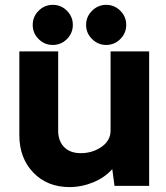

<svg xmlns="http://www.w3.org/2000/svg" viewBox="-20 -760 678 785"><path d="M253.7 -600.3Q229.5 -576.2 195.8 -576.2Q162.1 -576.2 137.9 -600.3Q113.8 -624.5 113.8 -658.2Q113.8 -691.9 137.9 -716.1Q162.1 -740.2 195.8 -740.2Q229.5 -740.2 253.7 -716.1Q277.8 -691.9 277.8 -658.2Q277.8 -624.5 253.7 -600.3ZM414.1 -576.2Q380.9 -576.2 356.4 -600.3Q332 -624.5 332 -658.2Q332 -691.9 356.4 -716.1Q380.9 -740.2 414.1 -740.2Q447.8 -740.2 471.9 -716.1Q496.1 -691.9 496.1 -658.2Q496.1 -624.5 471.9 -600.3Q447.8 -576.2 414.1 -576.2ZM589.8 -549.8V0H448.2L439 -68.8Q408.7 -34.2 361.3 -14.6Q314 4.9 264.2 4.9Q173.3 4.9 116.2 -54.4Q59.1 -113.8 59.1 -207V-549.8H217.8V-226.1Q217.8 -183.6 242.2 -158.7Q266.6 -133.8 310.1 -133.8Q358.4 -133.8 395.3 -159.7Q432.1 -185.5 432.1 -226.1V-549.8Z"/></svg>

Font: Oakes Grotesk Bold
Style: Regular
Weight: 700
Designer: Samuel Oakes
Foundry: Samuel Oakes
Version: Version 1.000;PS 001.000;hotconv 1.0.88;makeotf.lib2.5.64775